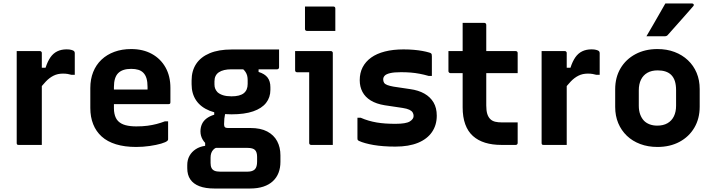

<svg xmlns="http://www.w3.org/2000/svg" viewBox="-20 -831 4090 1101"><path d="M200.6 -442.4H241.2Q252.9 -478.8 269.1 -502.2Q285.3 -525.5 308.5 -536.7Q331.6 -548 362.3 -548Q377.9 -548 388.4 -545.1Q398.9 -542.2 403.1 -539.1Q406.5 -536.2 407.7 -533.5Q408.8 -530.8 408.8 -526.4Q408.8 -510.4 408.8 -494.8Q408.8 -479.2 408.8 -464.1Q408.8 -449 408.8 -433.4Q408.8 -417.8 408.8 -401.9H390Q379.9 -404.9 368.1 -406.9Q356.4 -408.9 341 -408.9Q310.4 -408.9 286.8 -396.9Q263.2 -385 242.9 -363.6Q222.7 -342.2 200.6 -313ZM219.8 0Q197.5 0 175.2 0Q153 0 131.1 0Q109.2 0 86.8 0Q83.8 0 81.8 -0.5Q79.8 -1 78.3 -2.5Q76.8 -4 76.3 -6Q75.8 -8 75.8 -11Q75.8 -48.4 75.8 -89.7Q75.8 -130.9 75.8 -174.9Q75.8 -219 75.8 -263.6Q75.8 -308.2 75.8 -352.6Q75.8 -397 75.8 -439.7Q75.8 -468 75.8 -493.1Q75.8 -518.3 75.8 -538Q100.8 -538 123.5 -538Q146.2 -538 167.7 -538Q189.1 -538 208.8 -538Q212.8 -538 214.8 -536.5Q216.8 -535 218.3 -533Q219.8 -531 219.8 -527Q219.8 -480.8 219.8 -430Q219.8 -379.2 219.8 -325.9Q219.8 -272.6 219.8 -217.5Q219.8 -162.4 219.8 -107.5Q219.8 -52.7 219.8 0Z M732.1 -549.7Q800.4 -549.7 850.9 -521.8Q901.3 -494 929.3 -444.1Q957.2 -394.3 957.2 -327.1V-244.1Q957.2 -241.1 956.1 -238.6Q955.1 -236.1 952.6 -235.1Q950.2 -234 947.1 -234H717.1Q700.3 -234 682.6 -234Q664.9 -234 648 -234H606.8L603.6 -317.7H826.1Q826.1 -322 826.1 -325.1Q826.1 -328.2 826.1 -332.5Q826.1 -361.1 820.2 -381.3Q814.2 -401.5 801.5 -414.1Q790 -425.6 773 -430.8Q756 -436.1 732.1 -436.1Q682.3 -436.1 657.8 -411.7Q633.3 -387.3 633.3 -331.7V-210.3Q633.3 -193.5 636.2 -179.9Q639 -166.2 644.3 -155.3Q649.5 -144.4 657.5 -136.4Q673.8 -120.1 700.2 -113.1Q726.6 -106.2 761.6 -106.2Q797.6 -106.2 825.5 -109.9Q853.4 -113.6 878 -120Q902.6 -126.4 925.1 -135.1H944Q944 -109.4 944 -83.6Q944 -57.7 944 -31.8Q944 -29.8 943 -27.8Q942.1 -25.8 940.1 -23.8Q931.8 -15.5 904 -7.4Q876.2 0.7 838 6.2Q799.7 11.7 760.6 11.7Q694.9 11.7 645.1 -3.6Q595.3 -18.9 563.1 -48.1Q530.8 -77.3 514.4 -118.7Q497.9 -160.1 497.9 -211.7V-326.2Q497.9 -376.8 514.3 -417.9Q530.7 -459 561.7 -488.6Q592.8 -518.1 636.1 -533.9Q679.3 -549.7 732.1 -549.7Z M1129.5 -77.5Q1129.5 -99.9 1137.7 -118.5Q1145.8 -137.2 1163.6 -151.1Q1181.5 -165 1208.4 -173.2V-205L1271.3 -181.3Q1268.1 -166.1 1266.5 -150.6Q1264.9 -135.1 1264.9 -118.5Q1264.9 -106.3 1269.9 -101.6Q1274.8 -97 1286.6 -97H1415.7Q1474.6 -97 1512.5 -76.9Q1550.5 -56.8 1569.3 -21.5Q1588.1 13.8 1588.1 60V97.2Q1588.1 131.3 1577.4 159.4Q1566.7 187.4 1545 207.7Q1523.4 228 1490.6 239Q1457.8 250 1413.7 250H1209.8Q1157.8 250 1123.3 236.7Q1088.8 223.4 1071.3 197.7Q1053.8 172.1 1053.8 133.5V115.7Q1053.8 85.5 1066.6 62.6Q1079.4 39.6 1102.3 24.6Q1125.2 9.6 1156.4 5.2V-32.6L1229.6 12.5Q1213.5 17.2 1204.5 26.1Q1195.5 35 1191.5 46.6Q1187.5 58.2 1187.5 73V103.6Q1187.5 121.2 1192.9 132.1Q1198.2 143 1210.2 148.2Q1222.2 153.3 1241.5 153.3H1400.2Q1414.7 153.3 1425 149.7Q1435.2 146.1 1441.4 140Q1448.4 132.9 1451.3 121.4Q1454.3 109.9 1454.3 96.3V68.8Q1454.3 41 1442.2 29.1Q1430.2 17.1 1400.2 17.1H1220Q1197.1 17.1 1176.3 4.4Q1155.5 -8.2 1142.5 -30Q1129.5 -51.8 1129.5 -77.5ZM1369 -438.8 1462.8 -446.5V-418.5Q1498.4 -407.5 1514.4 -386.3Q1530.5 -365.1 1530.5 -331.3V-315.5Q1530.5 -272.5 1505.8 -241Q1481.2 -209.6 1431.8 -192.5Q1382.4 -175.4 1307.6 -175.4Q1233.6 -175.4 1182.5 -195.8Q1131.4 -216.3 1105 -255Q1078.7 -293.7 1078.7 -347.8V-369.5Q1078.7 -425 1105 -464.7Q1131.4 -504.4 1182.5 -525.8Q1233.6 -547.2 1307.6 -547.2Q1375.6 -547.2 1444 -547.2Q1512.4 -547.2 1580.3 -547.2Q1580.3 -522 1580.3 -496.4Q1580.3 -470.7 1580.3 -444.6Q1580.3 -440.6 1577.3 -437.1Q1574.3 -433.6 1569.3 -433.6Q1526.3 -433.6 1484.9 -433.6Q1443.5 -433.6 1400.5 -433.6Q1357.5 -433.6 1307.6 -433.6Q1260.5 -433.6 1235.1 -416.6Q1209.8 -399.5 1209.8 -364.4V-347Q1209.8 -332.5 1214.3 -322Q1218.8 -311.6 1227 -302.5Q1239.3 -291.2 1259.2 -284.9Q1279.2 -278.6 1307.6 -278.6Q1355.5 -278.6 1377.9 -296.5Q1400.2 -314.3 1400.2 -349.7V-371.4Q1400.2 -385.4 1397.4 -396.8Q1394.5 -408.1 1387.9 -418.3Q1381.4 -428.5 1369 -438.8Z M1753 -11Q1753 -38.4 1753 -78.9Q1753 -119.4 1753 -166.4Q1753 -213.4 1753 -260.4Q1753 -307.4 1753 -348.4Q1753 -389.3 1753 -416.7H1745.8Q1740 -416.7 1732.4 -416.7Q1724.8 -416.7 1716.3 -416.7Q1707.8 -416.7 1699.3 -416.7Q1690.9 -416.7 1683.3 -416.7Q1678.5 -416.7 1675.4 -419.7Q1672.3 -422.8 1672.3 -427.7Q1672.3 -454.6 1672.3 -482.8Q1672.3 -511 1672.3 -538Q1689.2 -538 1710.7 -538Q1732.3 -538 1756.4 -538Q1780.5 -538 1803.2 -538Q1826 -538 1845.4 -538Q1864.8 -538 1877.4 -538Q1881.3 -538 1883.3 -536.5Q1885.4 -535 1886.9 -532.9Q1888.4 -530.8 1888.4 -527Q1888.4 -479.8 1888.4 -424.6Q1888.4 -369.4 1888.4 -312.1Q1888.4 -254.8 1888.4 -200Q1888.4 -145.3 1888.4 -97.2Q1888.4 -81.5 1888.4 -65.3Q1888.4 -49.1 1888.4 -32.9Q1888.4 -16.7 1888.4 0Q1855.4 0 1826.7 0Q1797.9 0 1764 0Q1759.2 0 1756.1 -3.1Q1753 -6.1 1753 -11ZM1728.9 -793.6Q1748.2 -793.6 1768.6 -793.6Q1789.1 -793.6 1810.4 -793.6Q1831.7 -793.6 1852.2 -793.6Q1872.6 -793.6 1891.9 -793.6Q1896.9 -793.6 1899.9 -790.6Q1902.9 -787.6 1902.9 -782.6V-653.8Q1883.6 -653.8 1863.2 -653.8Q1842.7 -653.8 1821.4 -653.8Q1800.1 -653.8 1779.6 -653.8Q1759.2 -653.8 1739.9 -653.8Q1734.9 -653.8 1731.9 -656.8Q1728.9 -659.8 1728.9 -664.8Z M2247.7 -121Q2307.8 -121 2329.8 -134.5Q2351.8 -148.1 2351.8 -165.9Q2351.8 -177.2 2346.3 -186.2Q2340.9 -195.2 2327.3 -201.7Q2313.7 -208.2 2288.6 -212.1L2186.1 -227.4Q2137.7 -235.3 2105.9 -254.8Q2074.1 -274.4 2058.5 -304Q2042.8 -333.7 2042.8 -371.2Q2042.8 -413 2059.6 -445.4Q2076.4 -477.8 2108.3 -500.8Q2140.3 -523.8 2187.1 -535.7Q2233.8 -547.7 2293.7 -547.7Q2326.1 -547.7 2353 -545.3Q2379.9 -542.9 2401.9 -538.9Q2424 -534.9 2440.8 -529.8Q2448.2 -527.8 2451.4 -525.3Q2454.6 -522.9 2455.6 -518.8Q2456.5 -514.6 2456.5 -507.4Q2456.5 -485.6 2456.5 -454.2Q2456.5 -422.7 2456.5 -395.7H2437.7Q2411.4 -403.3 2386.4 -408Q2361.4 -412.8 2335.4 -414.9Q2309.4 -417 2279.5 -417Q2239.8 -417 2217.4 -411.7Q2195 -406.4 2186.2 -397.2Q2177.4 -388 2177.4 -375.6Q2177.4 -364.7 2182.4 -356.6Q2187.5 -348.4 2200.8 -343.4Q2214 -338.3 2236.7 -334.2L2331.3 -320.1Q2379.8 -313.5 2413.8 -294.1Q2447.8 -274.7 2466.2 -243.4Q2484.6 -212.2 2484.6 -167.6Q2484.6 -113.9 2457.3 -74Q2430.1 -34 2377.1 -12.1Q2324.1 9.7 2247.3 9.7Q2211.3 9.7 2180 7.3Q2148.7 5 2122.5 0.5Q2096.3 -4 2075.3 -9.9Q2054.2 -15.7 2039.5 -22.5Q2033.4 -25.4 2031.5 -28.2Q2029.7 -30.9 2029.7 -39.1Q2029.7 -62 2029.7 -94.1Q2029.7 -126.2 2029.7 -155.8H2048.5Q2071.8 -145.6 2094.2 -139.2Q2116.7 -132.7 2140.4 -128.6Q2164.1 -124.6 2190.5 -122.8Q2216.9 -121 2247.7 -121Z M2551.5 -538H2937.3Q2942.5 -538 2945.5 -535Q2948.5 -532 2948.5 -527Q2948.5 -506.4 2948.5 -488.1Q2948.5 -469.7 2948.5 -450.9Q2948.5 -432.2 2948.5 -411.5H2562.9Q2560.8 -411.5 2558.7 -412.5Q2556.6 -413.5 2555 -415Q2553.5 -416.5 2552.5 -418.5Q2551.5 -420.5 2551.5 -422.5Q2551.5 -443.2 2551.5 -461.9Q2551.5 -480.7 2551.5 -499.1Q2551.5 -517.4 2551.5 -538ZM2948.5 -129Q2948.5 -99.5 2948.5 -70Q2948.5 -40.5 2948.5 -11Q2948.5 -6.7 2945.6 -3.4Q2942.7 0 2937.5 0Q2927.7 0 2917.3 0Q2906.8 0 2896.4 0Q2886 0 2875.8 0Q2865.7 0 2854.9 0Q2803 0 2761.9 -12.6Q2720.7 -25.3 2691.8 -51.3Q2662.9 -77.2 2648 -118.3Q2633 -159.3 2633 -215.5Q2633 -263.6 2633 -311.7Q2633 -359.8 2633 -408Q2633 -456.1 2633 -503.9Q2633 -551.8 2633 -600.1Q2633 -625.7 2633 -650.2Q2633 -674.7 2633 -700Q2664.4 -700 2695.7 -700Q2726.9 -700 2757.4 -700Q2760.4 -700 2762.9 -698.5Q2765.4 -697 2766.9 -694.5Q2768.4 -692 2768.4 -689Q2768.4 -631 2768.4 -573.4Q2768.4 -515.8 2768.4 -457.8Q2768.4 -399.8 2768.4 -342.2Q2768.4 -284.6 2768.4 -226.6Q2768.4 -196.5 2774.2 -177.8Q2780 -159 2792.3 -147.3Q2803.2 -137 2819.6 -133Q2836 -129 2859.7 -129Q2873.1 -129 2885.8 -129Q2898.4 -129 2911.3 -129Q2924.1 -129 2937 -129Z M3210.6 -442.4H3251.2Q3262.9 -478.8 3279.1 -502.2Q3295.3 -525.5 3318.5 -536.7Q3341.6 -548 3372.3 -548Q3387.9 -548 3398.4 -545.1Q3408.9 -542.2 3413.1 -539.1Q3416.5 -536.2 3417.7 -533.5Q3418.8 -530.8 3418.8 -526.4Q3418.8 -510.4 3418.8 -494.8Q3418.8 -479.2 3418.8 -464.1Q3418.8 -449 3418.8 -433.4Q3418.8 -417.8 3418.8 -401.9H3400Q3389.9 -404.9 3378.1 -406.9Q3366.4 -408.9 3351 -408.9Q3320.4 -408.9 3296.8 -396.9Q3273.2 -385 3252.9 -363.6Q3232.7 -342.2 3210.6 -313ZM3229.8 0Q3207.5 0 3185.2 0Q3163 0 3141.1 0Q3119.2 0 3096.8 0Q3093.8 0 3091.8 -0.5Q3089.8 -1 3088.3 -2.5Q3086.8 -4 3086.3 -6Q3085.8 -8 3085.8 -11Q3085.8 -48.4 3085.8 -89.7Q3085.8 -130.9 3085.8 -174.9Q3085.8 -219 3085.8 -263.6Q3085.8 -308.2 3085.8 -352.6Q3085.8 -397 3085.8 -439.7Q3085.8 -468 3085.8 -493.1Q3085.8 -518.3 3085.8 -538Q3110.8 -538 3133.5 -538Q3156.2 -538 3177.7 -538Q3199.1 -538 3218.8 -538Q3222.8 -538 3224.8 -536.5Q3226.8 -535 3228.3 -533Q3229.8 -531 3229.8 -527Q3229.8 -480.8 3229.8 -430Q3229.8 -379.2 3229.8 -325.9Q3229.8 -272.6 3229.8 -217.5Q3229.8 -162.4 3229.8 -107.5Q3229.8 -52.7 3229.8 0Z M3750 -549.7Q3804.1 -549.7 3848.3 -532.9Q3892.5 -516.1 3924.9 -485.5Q3957.2 -455 3974.8 -413.1Q3992.3 -371.3 3992.3 -320.3V-219Q3992.3 -150.7 3961.6 -98.7Q3930.9 -46.7 3876.4 -17.5Q3821.8 11.7 3750 11.7Q3695.9 11.7 3651.3 -5.1Q3606.6 -21.9 3574.7 -52.4Q3542.8 -83 3525.2 -124.8Q3507.7 -166.7 3507.7 -217.6V-319Q3507.7 -387.4 3538.4 -439.3Q3569.1 -491.2 3624.1 -520.5Q3679 -549.7 3750 -549.7ZM3751.3 -427.4Q3716.5 -427.4 3692.5 -413.7Q3668.5 -400 3655.8 -374.4Q3643.1 -348.8 3643.1 -313V-224.6Q3643.1 -197 3650.9 -175.3Q3658.7 -153.7 3673 -138.5Q3686.2 -125.2 3705.6 -117.9Q3725.1 -110.6 3748.7 -110.6Q3783.5 -110.6 3807.5 -124.4Q3831.6 -138.2 3844.3 -163.9Q3856.9 -189.6 3856.9 -224.9V-313.3Q3856.9 -343.8 3850.1 -365.5Q3843.2 -387.1 3828.9 -401.5Q3815.7 -414.6 3796.2 -421Q3776.8 -427.4 3751.3 -427.4ZM3795.4 -811.1Q3838 -811.1 3872.7 -811.1Q3907.3 -811.1 3948.7 -811.1Q3955 -811.1 3957.7 -805.9Q3960.5 -800.8 3955.5 -795.7Q3930.8 -767.4 3908.5 -742.1Q3886.1 -716.8 3862.8 -690.6Q3839.4 -664.4 3809.9 -631.1Q3807.9 -628.1 3803.4 -625.6Q3798.9 -623.1 3792.9 -623.1Q3764.1 -623.1 3738.5 -623.1Q3712.9 -623.1 3686.9 -623.1Q3705.2 -653.9 3723.1 -685Q3741 -716.1 3759.1 -747.7Q3777.1 -779.2 3795.4 -811.1Z"/></svg>

Font: Recursive Sans Linear Light
Style: Regular
Weight: 300
Version: Version 1.085